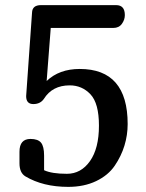

<svg xmlns="http://www.w3.org/2000/svg" viewBox="-20 -729 570 749"><path d="M178 -620 162 -413Q211 -460 291 -460Q478 -460 478 -245Q478 -202 465.5 -161Q453 -120 427.5 -82.5Q402 -45 355 -22.5Q308 0 246 0Q148 0 79 -41Q56 -55 56 -92V-137Q56 -187 99 -187Q128 -187 140 -172.5Q152 -158 152 -122V-65Q182 -51 241 -51Q296 -51 331 -100.5Q366 -150 366 -239Q366 -326 333 -361Q300 -396 252 -396Q184 -396 151 -343Q137 -323 110 -323Q82 -323 82 -354L105 -680Q106 -709 140 -709H433Q467 -709 467 -670Q467 -652 455.5 -636Q444 -620 422 -620Z"/></svg>

Font: Marmelad
Style: Regular
Weight: 400
Designer: Manvel Shmavonyan
Foundry: Cyreal
Version: Version 1.001;PS 001.001;hotconv 1.0.88;makeotf.lib2.5.64775